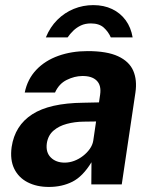

<svg xmlns="http://www.w3.org/2000/svg" viewBox="-20 -729 606 759"><path d="M173.2 10Q124.9 10 89.1 -8.5Q53.3 -26.9 36.2 -62.1Q19.1 -97.3 26 -147.8Q38.7 -232.8 107.4 -277.1Q176 -321.5 309.5 -322.9L371.3 -324.2L375.8 -354.9Q381.2 -391.7 362.1 -410.4Q343 -429.2 304.7 -428.5Q274.5 -428.2 243.9 -413.1Q213.2 -398.1 197.5 -363.2H77.8Q88.7 -416.5 123.6 -453.1Q158.4 -489.7 210.8 -508.3Q263.1 -527 326.2 -527Q403.1 -527 447 -506.5Q490.9 -486 506.8 -449.3Q522.6 -412.6 515.4 -363.5L461.3 0H341L341.6 -87.6Q307.3 -31.4 266.3 -10.7Q225.2 10 173.2 10ZM235.7 -86.1Q254.8 -86.1 273.6 -93.2Q292.4 -100.3 308.2 -112.7Q324.1 -125 335 -140.4Q345.8 -155.8 348.6 -172.5L359.8 -248.8L309.9 -248.1Q275.5 -247.7 244.1 -239.3Q212.8 -231 191.4 -212.5Q170 -194.1 165.1 -162.5Q160.3 -126.6 180.9 -106.4Q201.4 -86.1 235.7 -86.1ZM161.3 -581.2Q178.1 -622.2 206.7 -650.6Q235.2 -679 271.7 -693.9Q308.2 -708.8 348.8 -708.8Q390.5 -708.8 423.2 -693.2Q455.9 -677.6 476.9 -648.9Q497.8 -620.2 504.3 -581.2H418Q408.4 -603.3 390.2 -619.9Q371.9 -636.4 339.3 -636.4Q317.1 -636.4 299.9 -628.4Q282.8 -620.3 269.8 -607.7Q256.8 -595.1 247.3 -581.2Z"/></svg>

Font: Public Sans Thin
Style: Italic
Weight: 100
Italic angle: -8°
Designer: The Public Sans project authors (U.S. Web Design System). Libre Franklin designed by Pablo Impallari and Rodrigo Fuenzal
Version: Version 2.000